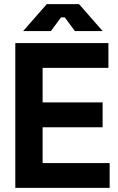

<svg xmlns="http://www.w3.org/2000/svg" viewBox="-20 -908 570 928"><path d="M54 0V-700H504V-580H186V-413H476V-293H186V-120H510V0ZM92 -758 206 -888H362L476 -758H342L293 -824H275L226 -758Z"/></svg>

Font: Space Grotesk Frontify
Style: Bold
Weight: 700
Designer: Florian Karsten
Version: Version 2.000